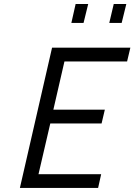

<svg xmlns="http://www.w3.org/2000/svg" viewBox="-20 -927 663 947"><path d="M78.1 0 236.8 -691.9H623L606.9 -624H297.9L243.2 -386.2H497.1L481 -317.9H228L169.9 -67.9H479L463.9 0ZM519 -814 541 -907.2H603L580.1 -814ZM332 -814 353 -907.2H415L392.1 -814Z"/></svg>

Font: TitilliumWeb-Italic
Style: Italic
Weight: 400
Italic angle: -13°
Version: Version 1.001;PS 57.000;hotconv 1.0.70;makeotf.lib2.5.55311